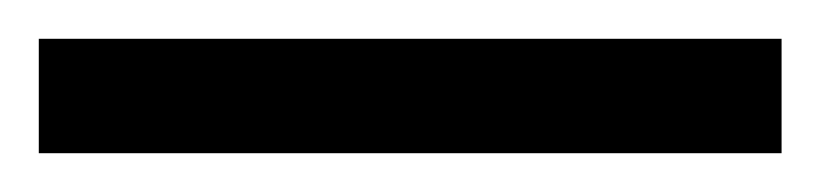

<svg xmlns="http://www.w3.org/2000/svg" viewBox="-25 -839 423 99"><path d="M-5 -760V-819H378V-760Z"/></svg>

Font: Noto Serif Ethiopic ExtraCondensed
Style: Bold
Weight: 700
Width: 2
Designer: Monotype Design Team
Foundry: Monotype Imaging Inc.
Version: Version 2.102; ttfautohint (v1.8.4.7-5d5b)